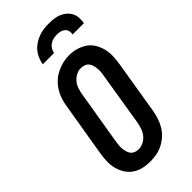

<svg xmlns="http://www.w3.org/2000/svg" viewBox="-296 -1019 1091 1091"><g transform="rotate(-45 250.0 -473.5)"><path d="M205 8Q175 8 147 1.5Q119 -5 96 -21Q73 -37 58.5 -60.5Q44 -84 37 -111.5Q30 -139 31 -168.5Q32 -198 37 -228L91 -552Q95 -578 103 -602.5Q111 -627 125.5 -650Q140 -673 160 -691.5Q180 -710 204.5 -722Q229 -734 254 -740Q279 -746 305 -746Q335 -746 362.5 -738Q390 -730 413 -714.5Q436 -699 450.5 -675Q465 -651 472 -623.5Q479 -596 478 -566.5Q477 -537 472 -507L419 -183Q414 -157 406 -132.5Q398 -108 384 -85Q370 -62 349.5 -43.5Q329 -25 305 -13Q281 -1 255.5 3.5Q230 8 205 8ZM207 -88Q227 -88 246 -97.5Q265 -107 278.5 -123.5Q292 -140 298.5 -159.5Q305 -179 309 -198L362 -523Q365 -537 366 -551Q367 -565 365.5 -578.5Q364 -592 360.5 -605Q357 -618 348.5 -628Q340 -638 327 -642.5Q314 -647 300 -647Q280 -647 261.5 -637Q243 -627 230 -611Q217 -595 210.5 -575.5Q204 -556 201 -537L147 -212Q145 -198 143.5 -184Q142 -170 143.5 -157Q145 -144 148.5 -131Q152 -118 160 -108Q168 -98 180.5 -93Q193 -88 207 -88ZM163 -815Q167 -836 175 -856Q183 -876 197 -893Q211 -910 230 -922.5Q249 -935 269.5 -942.5Q290 -950 310.5 -952.5Q331 -955 352 -955Q372 -955 392 -952.5Q412 -950 430 -942.5Q448 -935 462.5 -922.5Q477 -910 486 -893Q495 -876 496 -855.5Q497 -835 494 -815H403Q406 -829 402.5 -842Q399 -855 389 -863.5Q379 -872 366 -875Q353 -878 339 -878Q325 -878 311 -875Q297 -872 284.5 -863.5Q272 -855 264 -842Q256 -829 254 -815Z"/></g></svg>

Font: Iosevka Slab Oblique
Style: Bold
Weight: 700
Italic angle: -9°
Monospace: yes
Designer: Belleve Invis
Foundry: Belleve Invis
Version: Version 11.1.1; ttfautohint (v1.8.3)